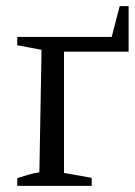

<svg xmlns="http://www.w3.org/2000/svg" viewBox="-20 -604 438 624"><path d="M369 -584H398V-436H188V-42L278 -26V0H36V-25Q53 -30 70 -35.5Q87 -41 108 -44L115 -442L36 -457V-484H343Z"/></svg>

Font: Piazzolla 24pt
Style: Regular
Weight: 400
Designer: Juan Pablo del Peral
Foundry: Huerta Tipografica
Version: Version 2.005